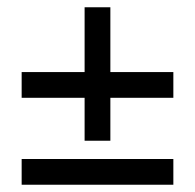

<svg xmlns="http://www.w3.org/2000/svg" viewBox="-20 -678 533 524"><path d="M39.1 -411.1Q82 -411.1 210.9 -411.1Q210.9 -381.8 210.9 -293.9Q228.5 -293.9 281.2 -293.9Q281.2 -323.2 281.2 -411.1Q324.2 -411.1 453.1 -411.1Q453.1 -428.7 453.1 -481.4Q410.2 -481.4 281.2 -481.4Q281.2 -525.4 281.2 -658.2Q263.7 -658.2 210.9 -658.2Q210.9 -614.3 210.9 -481.4Q168 -481.4 39.1 -481.4Q39.1 -463.9 39.1 -411.1ZM39.1 -173.8Q142.6 -173.8 453.1 -173.8Q453.1 -191.4 453.1 -244.1Q349.6 -244.1 39.1 -244.1Q39.1 -226.6 39.1 -173.8Z"/></svg>

Font: Aptus Gothic JP
Style: Medium
Weight: 400
Designer: Fuminori Ogawa / Motoya
Version: Version 1